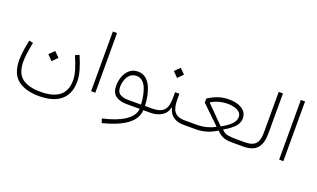

<svg xmlns="http://www.w3.org/2000/svg" viewBox="-88 -1125 3114 1886"><g transform="rotate(20 1469.0 -182.5)"><path d="M364.7 -144.5 418 -197.8 364.7 -250.5 312 -197.8ZM561 -278.3C585 -222.2 602.5 -175.8 612.8 -139.2C623 -102.5 628.4 -69.8 628.4 -40.5C628.4 119.1 525.4 175.8 362.8 175.8C280.3 175.8 216.8 159.2 172.4 125.5C127.9 91.8 105.5 33.7 105.5 -48.8C105.5 -70.8 107.4 -97.2 111.3 -128.4C115.2 -159.2 122.1 -200.2 132.3 -250.5L89.8 -258.8C69.8 -159.2 62.5 -96.7 62.5 -47.4C62.5 47.9 89.4 116.2 142.6 158.2C195.8 199.7 269.5 220.7 363.8 220.7C546.9 220.7 670.9 144.5 670.9 -41.5C670.9 -75.2 665.5 -111.8 654.8 -151.9C644 -191.9 626.5 -240.2 602.5 -296.4Z M875 -624H831.1V0H875Z M1338.4 2.9C1328.1 99.1 1216.3 171.4 1021.5 215.8L1036.1 258.8C1138.2 233.9 1219.2 200.7 1279.8 158.2C1340.3 115.7 1372.6 63 1377 0H1423.8V-44.9H1377.9C1375.5 -108.9 1363.3 -180.7 1336.4 -239.7C1309.1 -298.3 1266.1 -338.9 1201.2 -338.9C1165.5 -338.9 1136.2 -329.1 1113.3 -309.1C1066.4 -269.5 1043.5 -202.6 1043.5 -134.8C1043.5 -86.4 1058.1 -52.2 1087.4 -31.2C1116.2 -10.3 1154.8 0 1202.1 0H1268.6C1290.5 0 1313 0 1335.4 -0.5ZM1203.1 -43.9C1166.5 -43.9 1137.7 -50.8 1116.2 -64C1094.7 -77.1 1084 -101.6 1084 -137.7C1084 -162.6 1088.4 -187.5 1096.7 -211.4C1113.3 -259.3 1147.5 -293.9 1200.7 -293.9C1252 -293.9 1285.6 -258.3 1305.7 -206.5C1325.7 -154.8 1334.5 -94.2 1336.4 -43.9Z M1654.3 -272.9H1609.4V-216.3C1609.4 -181.6 1605.5 -151.4 1597.7 -125.5C1581.5 -74.2 1539.6 -44.9 1451.7 -44.9H1423.8C1416.5 -44.9 1412.6 -37.6 1412.6 -22.5C1412.6 -7.3 1416.5 0 1423.8 0H1451.7C1495.1 0 1533.2 -10.3 1566.9 -30.3C1600.1 -50.3 1620.6 -79.6 1628.4 -118.7H1633.3C1649.4 -42 1711.4 0 1793.9 0H1838.9V-44.9H1795.4C1678.7 -44.9 1654.3 -111.3 1654.3 -216.3ZM1579.6 -411.1 1632.8 -464.4 1579.6 -517.1 1526.9 -464.4Z M2137.2 -387.7C2092.8 -387.7 2053.7 -381.8 2019.5 -369.6C1985.4 -357.4 1951.7 -340.8 1918.9 -319.3V-276.4L2106.4 -95.7V-90.8C2053.7 -64 1996.6 -44.9 1918 -44.9H1838.9C1831.5 -44.9 1827.6 -37.6 1827.6 -22.5C1827.6 -7.3 1831.5 0 1838.9 0H1922.9C2012.7 0 2078.1 -25.9 2140.1 -64.9C2196.8 -5.4 2245.1 0 2314.9 0H2418.5V-44.9H2321.8C2295.9 -44.9 2271.5 -46.9 2247.6 -50.3C2223.6 -53.7 2201.2 -65.4 2180.2 -86.4V-91.3C2221.2 -113.8 2255.4 -138.7 2282.2 -165.5C2309.1 -192.4 2322.8 -223.1 2322.8 -257.3C2322.8 -288.1 2314 -313.5 2295.9 -332.5C2259.8 -371.1 2199.2 -387.7 2137.2 -387.7ZM2139.6 -342.8C2160.6 -342.8 2182.1 -339.8 2204.1 -334.5C2247.1 -323.2 2280.8 -299.3 2280.8 -256.8C2280.8 -229.5 2268.1 -203.6 2243.2 -179.2C2218.3 -154.8 2185.5 -131.8 2145 -110.4L1964.4 -293V-295.9C2015.1 -327.1 2073.7 -342.8 2139.6 -342.8Z M2418.5 -44.9C2411.1 -44.9 2407.2 -37.6 2407.2 -22.5C2407.2 -7.3 2411.1 0 2418.5 0C2487.3 0 2536.6 -17.1 2565.9 -51.8C2594.7 -85.9 2609.4 -136.7 2609.4 -204.6V-624H2564.9V-204.6C2564.9 -97.7 2536.1 -44.9 2418.5 -44.9Z M2840.3 -624H2796.4V0H2840.3Z"/></g></svg>

Font: Estedad ExtraLight
Style: Regular
Weight: 200
Designer: Amin Abedi
Version: Version 7.3